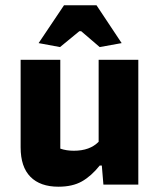

<svg xmlns="http://www.w3.org/2000/svg" viewBox="-20 -698 607 726"><path d="M126 -535 222 -678H345L440 -535L357 -520L287 -580H280L207 -520ZM58 -141V-472H208V-136Q231 -128 259 -128Q320 -128 353 -162V-472H503V0H371L365 -72H357Q325 -32 289.5 -12Q254 8 201 8Q132 8 95 -29.5Q58 -67 58 -141Z"/></svg>

Font: Athiti
Style: Bold
Weight: 700
Designer: CadsonDemak Team
Foundry: CadsonDemak
Version: Version 1.033